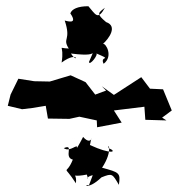

<svg xmlns="http://www.w3.org/2000/svg" viewBox="-20 -657 577 617"><path d="M501 -279 532 -302 504 -370 462 -372 434 -409 346 -352 307 -380 321 -366 286 -353 255 -393 207 -415 140 -395 90 -396 39 -404 14 -353 5 -317 51 -306 84 -310 127 -317 134 -276 203 -275 235 -282 291 -270 292 -248 371 -263 346 -302 444 -314 447 -272 515 -270ZM266 -458C267 -443 300 -485 288 -486C346 -461 299 -480 313 -452C345 -476 320 -519 311 -516C330 -533 359 -573 321 -586C289 -613 295 -615 317 -632C294 -590 287 -611 264 -637C230 -637 211 -628 206 -614C233 -575 191 -591 188 -591C210 -525 179 -536 201 -501C161 -502 188 -517 178 -456C235 -498 232 -447 208 -485C271 -477 274 -485 278 -486ZM266 -62C246 -66 261 -44 306 -87C341 -101 341 -99 362 -63C368 -102 363 -103 308 -118C345 -174 325 -202 329 -181C359 -169 338 -159 269 -191C278 -242 279 -181 247 -217C247 -217 236 -195 227 -181C231 -199 205 -166 185 -181C220 -196 183 -152 214 -144C191 -87 180 -136 224 -68C230 -120 183 -81 259 -96C269 -71 247 -87 278 -94Z"/></svg>

Font: Asimov Aggro
Style: Condensed
Weight: 500
Designer: Google
Version: Version 2.000980; 2014